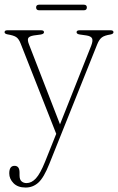

<svg xmlns="http://www.w3.org/2000/svg" viewBox="-20 -578 516 840"><path d="M177 130 226 7.5 70.5 -387Q62 -409 50.2 -416.2Q38.5 -423.5 13.5 -427.5Q0 -430 0 -437Q0 -445.5 11.5 -445.5H160Q172.5 -445.5 172.5 -437Q172.5 -429.5 158.5 -427L128.5 -423Q107 -419.5 103.2 -410.5Q99.5 -401.5 107.5 -382L242.5 -34L379 -378Q387.5 -400 382.8 -410Q378 -420 357.5 -423L329.5 -427Q315 -429 315 -437Q315 -445.5 328 -445.5H464Q476.5 -445.5 476.5 -437Q476.5 -429.5 463 -427Q437 -423 425.5 -414.2Q414 -405.5 405.5 -384.5L196 138.5Q172 199 148 220.8Q124 242.5 92 242.5Q58 242.5 39.2 223.5Q20.5 204.5 20.5 180.5Q20.5 147.5 43.5 147.5Q65.5 147.5 65.5 177V189.5Q65.5 207.5 74.2 215.2Q83 223 96 223Q118 223 137 202.5Q156 182 177 130ZM138 -545.5Q138 -557.5 151.5 -557.5H346.5Q360 -557.5 360 -545.5Q360 -533 346.5 -533H151.5Q138 -533 138 -545.5Z"/></svg>

Font: Fraunces 72pt Soft Thin
Style: Regular
Weight: 100
Version: Version 1.000;[b76b70a41]